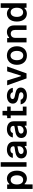

<svg xmlns="http://www.w3.org/2000/svg" viewBox="2214 -2981 938 5406"><g transform="rotate(-90 2683.0 -278.0)"><path d="M66.1 171.2H194.6L195 -46.9C195 -56.1 205.3 -59.3 211.3 -52.6C242.2 -19.5 290.5 9.9 355.5 9.9C484.7 9.9 581.3 -92 581 -270.6C580.6 -453.5 481.9 -552.2 356.9 -552.2C292.3 -552.2 242.5 -524.5 210.2 -486.2C204.2 -478.7 192.5 -482.6 192.5 -491.5V-545.5H66.1ZM192.1 -269.9C191.8 -376.4 238.6 -446.7 320.3 -446.7C405.2 -446.7 450.3 -372.2 449.9 -269.9C449.9 -168.3 406.2 -95.2 320.3 -95.2C237.6 -95.2 192.1 -164.8 192.1 -269.9Z M819.2 -727.3H690.7V0H819.2Z M1108.3 11C1171.5 11 1228.3 -18.8 1255.3 -47.6C1261.7 -54.3 1272.7 -51.8 1272.7 -41.2V0H1396.3V-365.1C1396.3 -509.2 1273.8 -552.6 1169.7 -552.6C1041.5 -552.6 956.3 -480.5 940.7 -385.7H1066.4C1073.5 -422.2 1106.2 -454.2 1169 -454.2C1227.3 -454.2 1267.4 -421.5 1267.8 -372.9V-366.5C1267.8 -351.6 1260.3 -340.9 1243.6 -338.1L1131.7 -319.6C1041.2 -306.5 925.8 -273.1 925.8 -150.6C925.8 -44.4 1005.7 11 1108.3 11ZM1141 -82.7C1089.5 -82.7 1049.7 -106.2 1049.7 -152.7C1049.7 -204.5 1103.3 -224.4 1153.1 -234L1268.1 -256V-206.7C1268.1 -144.5 1218.4 -82.7 1141 -82.7Z M1682.9 11C1746.1 11 1802.9 -18.8 1829.9 -47.6C1836.3 -54.3 1847.3 -51.8 1847.3 -41.2V0H1970.9V-365.1C1970.9 -509.2 1848.4 -552.6 1744.3 -552.6C1616.1 -552.6 1530.9 -480.5 1515.3 -385.7H1641C1648.1 -422.2 1680.8 -454.2 1743.6 -454.2C1801.8 -454.2 1842 -421.5 1842.3 -372.9V-366.5C1842.3 -351.6 1834.9 -340.9 1818.2 -338.1L1706.3 -319.6C1615.8 -306.5 1500.4 -273.1 1500.4 -150.6C1500.4 -44.4 1580.3 11 1682.9 11ZM1715.6 -82.7C1664.1 -82.7 1624.3 -106.2 1624.3 -152.7C1624.3 -204.5 1677.9 -224.4 1727.6 -234L1842.7 -256V-206.7C1842.7 -144.5 1793 -82.7 1715.6 -82.7Z M2384.2 -446V-545.5H2265.3V-676.1H2136.7V-571.7C2136.7 -557.2 2126.1 -545.5 2111.9 -545.5H2059.3V-446H2136.7V-0.4L2384.2 0V-104.8H2265.3V-446Z M2913 -385.7C2897.4 -488.3 2814.6 -552.6 2686.8 -552.6C2555.4 -552.6 2468.8 -487.9 2469.1 -387.1C2468.8 -307.5 2517.8 -255 2622.5 -233.3L2715.6 -213.8C2765.6 -202.8 2789.1 -182.5 2789.1 -151.6C2789.1 -114.3 2751.8 -86.3 2690.3 -86.3C2630 -86.3 2587.7 -120.7 2577.1 -165.8H2447.8C2466.3 -55.4 2555.8 10.7 2690.7 10.7C2827.1 10.7 2920.5 -60 2920.8 -163.4C2920.5 -241.1 2870.4 -288.7 2767.4 -311.1L2674.4 -331C2619 -343.4 2596.9 -362.6 2597.3 -394.2C2596.9 -431.1 2634.9 -456.7 2688.6 -456.7C2747.9 -456.7 2782.7 -424.7 2790.8 -385.7Z M3514.2 -545.5H3377.5L3258.9 -164.4C3256 -154.8 3242.2 -154.8 3239.3 -164.4L3120.7 -545.5H2983.7L3177.9 0H3320Z M3822.1 10.7C3981.9 10.7 4083.5 -101.9 4083.5 -270.6C4083.5 -439.6 3981.9 -552.6 3822.1 -552.6C3662.3 -552.6 3560.7 -439.6 3560.7 -270.6C3560.7 -101.9 3662.3 10.7 3822.1 10.7ZM3822.8 -92.3C3734.4 -92.3 3691.1 -171.2 3691.1 -271C3691.1 -370.7 3734.4 -450.6 3822.8 -450.6C3909.8 -450.6 3953.1 -370.7 3953.1 -271C3953.1 -171.2 3909.8 -92.3 3822.8 -92.3Z M4320.7 -319.6C4320.7 -398.4 4368.3 -443.9 4436.1 -443.9C4502.5 -443.9 4542.3 -400.2 4542.3 -327.4V0H4670.8V-347.3C4671.2 -478 4596.6 -552.6 4484 -552.6C4419 -552.6 4368.3 -527 4334.9 -492.2C4327.4 -484.4 4315 -487.9 4315 -498.6V-545.5H4192.1V0H4320.7Z M5003.9 9.6C5068.9 9.6 5119.3 -17.4 5150.9 -56.1C5157 -63.2 5167.6 -58.6 5167.6 -49.7V0H5294V-727.3H5165.5L5165.1 -494.3C5165.1 -485.1 5154.5 -481.9 5148.1 -488.6C5117.5 -522 5069.6 -552.6 5004.3 -552.6C4878.2 -552.6 4779.1 -453.8 4779.1 -272C4779.1 -92.3 4875.4 9.6 5003.9 9.6ZM5039.8 -95.9C4954.9 -95.9 4910.2 -170.5 4910.2 -272.7C4910.2 -374.3 4954.2 -447.1 5039.8 -447.1C5122.5 -447.1 5168 -378.6 5168 -272.7C5168 -166.9 5121.8 -95.9 5039.8 -95.9Z"/></g></svg>

Font: RA Gorm Semi Bold
Style: Regular
Weight: 600
Designer: Rasmus Andersson
Foundry: rsms
Version: Version 3.000;hotconv 1.0.109;makeotfexe 2.5.65596